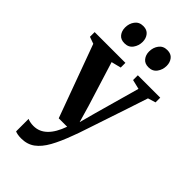

<svg xmlns="http://www.w3.org/2000/svg" viewBox="-313 -853 1185 1185"><g transform="rotate(45 280.0 -260.0)"><path d="M137.5 252Q120.5 252 106.8 249.5Q93 247 85 243V134Q92.5 138 107 141Q121.5 144 136.5 144Q162.5 144 184.5 134.8Q206.5 125.5 225.2 107.2Q244 89 259.5 62Q275 35 287.5 0H214L39.5 -476L-5.5 -492V-533H263V-492L199.5 -476L290 -185L322 -74.5L351 -182L433.5 -476.5L371.5 -491.5V-533H567V-492L516.5 -476.5Q495.5 -412 473.2 -345.5Q451 -279 430.5 -218Q410 -157 393.5 -107.2Q377 -57.5 366 -25.5Q355 6.5 351.5 13.5Q323 91.5 293.5 144.5Q264 197.5 227 224.8Q190 252 137.5 252ZM172.5 -614Q140 -614 123.5 -635Q107 -656 107 -686Q107 -721 126.2 -746.5Q145.5 -772 180.5 -772H181.5Q213.5 -772 230.2 -751Q247 -730 247 -700Q247 -666.5 228 -640.2Q209 -614 173.5 -614ZM382 -614Q350 -614 333.2 -635Q316.5 -656 316.5 -686Q316.5 -721 335.8 -746.5Q355 -772 390 -772H391Q423.5 -772 440 -751Q456.5 -730 456.5 -700Q456.5 -666.5 437.5 -640.2Q418.5 -614 383 -614Z"/></g></svg>

Font: Merriweather 72pt
Style: Bold
Weight: 700
Version: Version 2.100